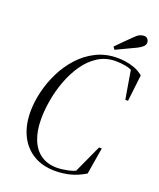

<svg xmlns="http://www.w3.org/2000/svg" viewBox="-157 -945 872 1056"><g transform="rotate(20 279.0 -417.0)"><path d="M295 16Q219 16 165.5 -17Q112 -50 84 -108.5Q56 -167 56 -245Q56 -301 70.5 -362Q85 -423 113.5 -480.5Q142 -538 184.5 -584.5Q227 -631 282.5 -658.5Q338 -686 406 -686Q427 -686 453 -682.5Q479 -679 506.5 -669Q534 -659 558 -639L540 -484H524L495 -657L519 -638Q491 -655 461.5 -660.5Q432 -666 403 -666Q345 -666 299.5 -637Q254 -608 221 -560Q188 -512 166.5 -454Q145 -396 135 -337Q125 -278 125 -228Q125 -157 145.5 -106.5Q166 -56 204.5 -30Q243 -4 298 -4Q326 -4 366 -12.5Q406 -21 452 -52L397 -11L478 -188H494L468 -32Q421 -4 378.5 6Q336 16 295 16ZM363 -737Q383 -758 404 -778.5Q425 -799 445 -819Q463 -838 476 -844Q489 -850 501 -850Q515 -850 522.5 -841Q530 -832 530 -821Q530 -808 520.5 -798Q511 -788 490 -777Q461 -763 432 -749.5Q403 -736 374 -722Z"/></g></svg>

Font: Source Serif 4 60pt
Style: Italic
Weight: 400
Italic angle: -12°
Version: Version 4.004;hotconv 1.0.116;makeotfexe 2.5.65601